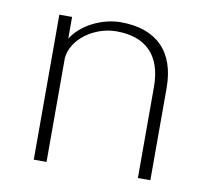

<svg xmlns="http://www.w3.org/2000/svg" viewBox="-63 -581 714 652"><g transform="rotate(10 294.0 -255.5)"><path d="M137 -358C143 -426 220 -478 294 -478C395 -478 452 -424 452 -314V0H495V-318C495 -445 425 -511 304 -511C240 -511 169 -477 137 -425V-500H93V0H137Z"/></g></svg>

Font: Perun ExtraLight
Style: Regular
Weight: 200
Foundry: Copyright (c) Stefan Peev, Context Ltd, 2016
Version: Version 1.089